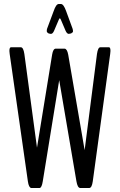

<svg xmlns="http://www.w3.org/2000/svg" viewBox="-20 -938 597 958"><path d="M234.4 -769Q230 -769 224.1 -770.8Q218.3 -772.5 218.3 -774.9Q213.4 -775.4 213.4 -784.2Q213.4 -790 214.8 -794.4L247.6 -882.3Q259.8 -918 272.9 -918H284.2Q297.4 -918 310.1 -882.3L342.3 -794.4Q344.2 -787.6 344.2 -782.7Q344.2 -775.4 338.9 -774.9Q338.9 -772.5 333 -770.8Q327.1 -769 323.2 -769Q314.5 -769 307.6 -783.7L283.7 -839.8Q280.8 -846.7 278.3 -846.7Q276.4 -846.7 273.4 -839.8L249.5 -783.7Q242.7 -769 234.4 -769ZM135.7 0Q123.5 -2 119.1 -33.2L28.3 -668.9Q26.9 -676.8 26.9 -683.6Q26.9 -702.1 34.7 -702.1H84Q96.7 -702.1 101.6 -668.5L164.6 -201.2L240.2 -666Q245.1 -695.3 258.3 -695.3H302.2Q314.9 -694.3 320.3 -665.5L402.3 -189L463.9 -668.9Q468.8 -702.1 480.5 -702.1H523.9Q531.2 -702.1 531.2 -683.6Q531.2 -676.8 529.8 -668.9L442.9 -33.2Q438.5 -1.5 426.3 0H379.4Q366.7 -1.5 361.3 -33.7L275.4 -538.1L193.4 -33.2Q188.5 -2 178.2 0Z"/></svg>

Font: BenchNine
Style: Regular
Weight: 400
Designer: Vernon Adams
Foundry: Vernon Adams
Version: Version 1 ; ttfautohint (v0.92.18-e454-dirty) -l 8 -r 50 -G 